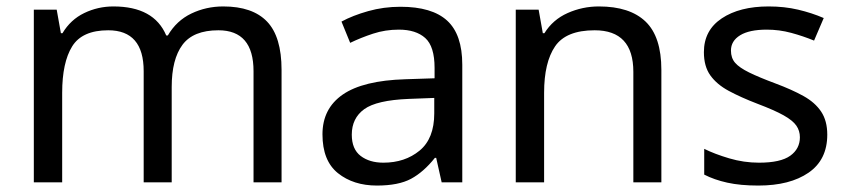

<svg xmlns="http://www.w3.org/2000/svg" viewBox="-20 -566 2633 596"><path d="M673 -546Q764 -546 809 -499Q854 -452 854 -349V0H767V-345Q767 -472 658 -472Q580 -472 546.5 -427Q513 -382 513 -296V0H426V-345Q426 -472 316 -472Q235 -472 204 -422Q173 -372 173 -278V0H85V-536H156L169 -463H174Q199 -505 241.5 -525.5Q284 -546 332 -546Q458 -546 496 -456H501Q528 -502 574 -524Q620 -546 673 -546Z M1223 -545Q1321 -545 1368 -502Q1415 -459 1415 -365V0H1351L1334 -76H1330Q1295 -32 1256 -11Q1217 10 1150 10Q1077 10 1029 -28.5Q981 -67 981 -149Q981 -229 1044 -272.5Q1107 -316 1238 -320L1329 -323V-355Q1329 -422 1300 -448Q1271 -474 1218 -474Q1176 -474 1138 -461.5Q1100 -449 1067 -433L1040 -499Q1075 -518 1123 -531.5Q1171 -545 1223 -545ZM1328 -262 1249 -259Q1149 -255 1110.5 -227Q1072 -199 1072 -148Q1072 -103 1099.5 -82Q1127 -61 1170 -61Q1237 -61 1282.5 -98.5Q1328 -136 1328 -214Z M1839 -546Q1935 -546 1984 -499Q2033 -452 2033 -349V0H1946V-343Q1946 -472 1826 -472Q1737 -472 1703 -422Q1669 -372 1669 -278V0H1581V-536H1652L1665 -463H1670Q1696 -505 1742 -525.5Q1788 -546 1839 -546Z M2548 -148Q2548 -70 2490 -30Q2432 10 2334 10Q2278 10 2237.5 1Q2197 -8 2166 -24V-104Q2198 -88 2243.5 -74.5Q2289 -61 2336 -61Q2403 -61 2433 -82.5Q2463 -104 2463 -140Q2463 -160 2452 -176Q2441 -192 2412.5 -208Q2384 -224 2331 -244Q2279 -264 2242 -284Q2205 -304 2185 -332Q2165 -360 2165 -404Q2165 -472 2220.5 -509Q2276 -546 2366 -546Q2415 -546 2457.5 -536Q2500 -526 2537 -510L2507 -440Q2473 -454 2436 -464Q2399 -474 2360 -474Q2306 -474 2277.5 -456.5Q2249 -439 2249 -409Q2249 -386 2262 -371Q2275 -356 2305.5 -341Q2336 -326 2387 -307Q2438 -288 2474 -268Q2510 -248 2529 -219.5Q2548 -191 2548 -148Z"/></svg>

Font: Noto Sans
Style: Regular
Weight: 400
Designer: Monotype Design Team
Foundry: Monotype Imaging Inc.
Version: Version 1.902